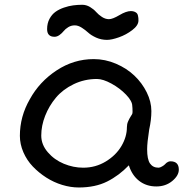

<svg xmlns="http://www.w3.org/2000/svg" viewBox="-20 -788 787 820"><path d="M212.9 -630.9Q181.2 -630.9 181.2 -663.6Q181.2 -688.5 191.4 -707.5Q201.7 -726.6 217 -737.5Q232.4 -748.5 253.2 -755.6Q273.9 -762.7 292.7 -765.1Q311.5 -767.6 331.1 -767.6Q348.6 -767.6 364.5 -758.1Q380.4 -748.5 390.6 -736.8Q400.9 -725.1 415.5 -715.6Q430.2 -706.1 445.3 -706.1Q460.9 -706.1 490 -723.4Q519 -740.7 539.1 -740.7Q548.3 -740.7 554.9 -737.8Q561.5 -734.9 564.7 -731.2Q567.9 -727.5 569.3 -720.9Q570.8 -714.4 571 -710.7Q571.3 -707 571.3 -700.2Q571.3 -679.7 545.2 -659.7Q519 -639.6 488 -628.7Q457 -617.7 437 -617.7Q412.1 -617.7 390.6 -627.4Q369.1 -637.2 356.7 -648.7Q344.2 -660.2 328.9 -669.9Q313.5 -679.7 299.3 -679.7Q284.2 -679.7 271.7 -672.1Q259.3 -664.6 252 -655.3Q244.6 -646 234.1 -638.4Q223.6 -630.9 212.9 -630.9ZM64.9 -208Q64.9 -290.5 107.4 -364.3Q148.4 -439 221.7 -487.3Q294.9 -535.6 380.4 -535.6Q429.2 -535.6 475.3 -515.9Q521.5 -496.1 554.2 -464.8Q586.9 -433.6 606.7 -393.6Q626.5 -353.5 626.5 -313.5Q626.5 -276.4 617.2 -234.9Q608.4 -178.7 608.4 -150.4Q608.4 -107.4 620.8 -89.6Q633.3 -71.8 657.2 -71.8Q663.1 -71.8 672.1 -77.1Q681.2 -82.5 683.6 -85.4Q689 -90.8 690.9 -92.5Q692.9 -94.2 697.8 -96.7Q702.6 -99.1 708 -99.1Q743.7 -99.1 743.7 -63.5Q743.7 -38.1 715.6 -14.9Q687.5 8.3 647.5 8.3Q605 8.3 574.2 -15.6Q543.5 -39.6 530.3 -82Q488.3 -38.1 437.5 -12.7Q386.7 12.7 316.4 12.7Q281.7 12.7 245.6 1.7Q209.5 -9.3 177.5 -29.8Q145.5 -50.3 120.1 -76.9Q94.7 -103.5 79.8 -137.9Q64.9 -172.4 64.9 -208ZM156.2 -209Q156.2 -170.4 184.1 -137.9Q211.9 -105.5 252.7 -88.6Q293.5 -71.8 335.4 -71.8Q388.2 -71.8 431.9 -98.4Q475.6 -125 498.8 -164.6Q522 -204.1 522 -245.1Q522 -251.5 523.2 -257.6Q524.4 -263.7 527.3 -270Q530.3 -276.4 532 -280Q533.7 -283.7 538.3 -290.8Q543 -297.9 543.9 -299.8Q545.9 -302.7 546.1 -310.1Q546.4 -317.4 545.7 -326.2Q544.9 -335 544.9 -335.4Q544.9 -356 518.6 -383.5Q492.2 -411.1 456.1 -430.9Q419.9 -450.7 394 -450.7Q340.8 -450.7 294.7 -428.5Q248.5 -406.2 219 -371.1Q189.5 -335.9 172.9 -293.5Q156.2 -251 156.2 -209Z"/></svg>

Font: Short Stack
Style: Regular
Weight: 400
Designer: James Grieshaber
Foundry: James Grieshaber
Version: Version 1.002